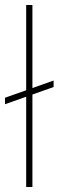

<svg xmlns="http://www.w3.org/2000/svg" viewBox="-20 -750 235 770"><path d="M0 -332V-358L195 -427V-401ZM85 0V-730H110V0Z"/></svg>

Font: MuseoModerno Thin
Style: Regular
Weight: 100
Designer: Pablo Cosgaya, Héctor Gatti, Marcela Romero, and the Authors of The MuseoModerno Project.
Foundry: Omnibus-Type Team
Version: Version 1.003